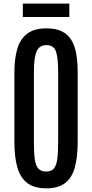

<svg xmlns="http://www.w3.org/2000/svg" viewBox="-20 -1026 506 1056"><path d="M234.4 9.8Q169.4 9.8 131.1 -18.6Q92.8 -46.9 75.9 -103.8Q59.1 -160.6 59.1 -245.6V-627.4Q59.1 -701.7 74.7 -755.9Q90.3 -810.1 128.9 -840.1Q167.5 -870.1 236.3 -870.1Q288.1 -870.1 321.5 -853Q355 -835.9 373.5 -804.2Q392.1 -772.5 399.7 -727.8Q407.2 -683.1 407.2 -627.4V-245.6Q407.2 -160.6 391.1 -103.8Q375 -46.9 337.2 -18.6Q299.3 9.8 234.4 9.8ZM234.4 -82.5Q261.2 -82.5 275.4 -98.1Q289.6 -113.8 294.7 -149.4Q299.8 -185.1 299.8 -244.6V-633.3Q299.8 -706.1 288.1 -741.9Q276.4 -777.8 236.3 -777.8Q195.3 -777.8 180.9 -742.4Q166.5 -707 166.5 -633.8V-244.6Q166.5 -184.6 171.6 -149.2Q176.8 -113.8 191.4 -98.1Q206.1 -82.5 234.4 -82.5ZM105.5 -932.6V-1006.3H361.3V-932.6Z"/></svg>

Font: Antonio Medium
Style: Regular
Weight: 500
Designer: Vernon Adams
Foundry: Vernon Adams
Version: Version 1.002